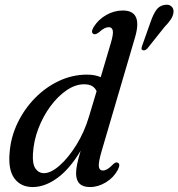

<svg xmlns="http://www.w3.org/2000/svg" viewBox="-20 -765 739 795"><path d="M539.5 -611.5 401 -140Q387 -92 389.2 -75.5Q391.5 -59 406 -59Q415 -59 424.8 -64.8Q434.5 -70.5 448.5 -85Q460 -95.5 467.5 -91.5Q480 -86 468 -62Q450.5 -29.5 418.5 -10Q386.5 9.5 352.5 9.5Q295 9.5 295 -47.5Q295 -62 299 -83.2Q303 -104.5 314 -141Q269 -65.5 217.5 -28Q166 9.5 115.5 9.5Q66 9.5 39.5 -26.5Q13 -62.5 20 -135Q25 -198 52.8 -255.8Q80.5 -313.5 124.8 -358.8Q169 -404 224.5 -430Q280 -456 340 -456Q373.5 -456 397 -445.5L439 -587Q450 -624 447 -638.2Q444 -652.5 430 -652.5Q422 -652.5 412.5 -647.8Q403 -643 389.5 -631Q375.5 -620.5 368 -624Q354 -630 368 -653.5Q387 -684 419.8 -702.8Q452.5 -721.5 488.5 -721.5Q571.5 -721.5 539.5 -611.5ZM116.5 -129.5Q113.5 -86.5 126.8 -67.2Q140 -48 162.5 -48Q191 -48 227.2 -80Q263.5 -112 296.8 -165.8Q330 -219.5 349 -284L380 -387.5Q373.5 -401.5 361.2 -408.8Q349 -416 328 -416Q292 -416 255.8 -391.2Q219.5 -366.5 189 -325.2Q158.5 -284 139 -233Q119.5 -182 116.5 -129.5ZM604 -675.5Q614 -704.5 626.5 -722.8Q639 -741 660.5 -744.5Q679 -748 689.2 -739Q699.5 -730 698.5 -716Q697.5 -700 687.5 -685Q677.5 -670 660.5 -652.5L590 -564Q579 -553.5 570.5 -557.5Q565.5 -559.5 566 -564.5Q566.5 -569.5 568.5 -575.5Z"/></svg>

Font: Fraunces 72pt Soft
Style: Italic
Weight: 400
Italic angle: -16°
Version: Version 1.000;[b76b70a41]